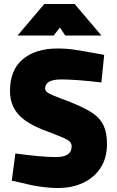

<svg xmlns="http://www.w3.org/2000/svg" viewBox="-20 -928 585 962"><path d="M30 0ZM75 -15 39 -23 57 -159Q189 -141 261 -141Q339 -141 339 -195Q339 -214 321.5 -225Q304 -236 270 -249Q248 -257 238 -262Q125 -300 77.5 -349Q30 -398 30 -472Q30 -577 94 -631Q158 -685 268 -685Q313 -685 353.5 -679Q394 -673 502 -653L488 -515Q358 -530 288 -530Q206 -530 206 -485Q206 -470 226 -459.5Q246 -449 289 -433Q333 -417 346 -411Q412 -384 448 -358.5Q484 -333 500 -297Q516 -261 516 -206Q516 -136 483.5 -86.5Q451 -37 395.5 -11.5Q340 14 271 14Q185 14 75 -15ZM202 -908H354L488 -750H307L280 -790L249 -750H68Z"/></svg>

Font: Cairo Black
Style: Regular
Weight: 900
Designer: Mohamed Gaber, the designers of Titillium
Foundry: Kief Type Foundry
Version: Version 2.009; ttfautohint (v1.5.33-1714) -l 8 -r 50 -G 200 